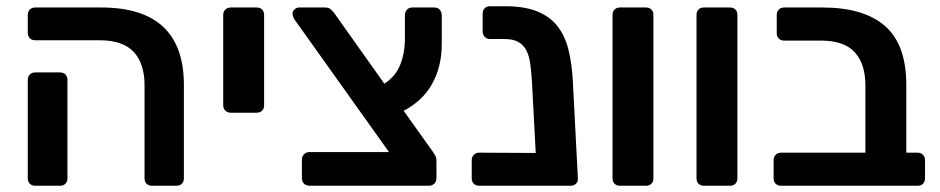

<svg xmlns="http://www.w3.org/2000/svg" viewBox="-20 -595 3010 615"><path d="M467 0Q456 0 449.5 -6.5Q443 -13 443 -24V-322Q443 -391 408.5 -428.5Q374 -466 299 -466H93Q82 -466 75.5 -472.5Q69 -479 69 -490V-547Q69 -558 75.5 -564.5Q82 -571 93 -571H304Q569 -571 569 -323V-24Q569 -13 562.5 -6.5Q556 0 545 0ZM93 0Q82 0 75.5 -6.5Q69 -13 69 -24V-339Q69 -350 75.5 -356.5Q82 -363 93 -363H172Q183 -363 189.5 -356.5Q196 -350 196 -339V-24Q196 -13 189.5 -6.5Q183 0 172 0Z M719 -234Q709 -234 702 -240.5Q695 -247 695 -258V-547Q695 -558 702 -564.5Q709 -571 719 -571H802Q813 -571 819.5 -564.5Q826 -558 826 -547V-258Q826 -247 819.5 -240.5Q813 -234 802 -234Z M972 0Q961 0 954 -6.5Q947 -13 947 -24V-84Q947 -94 954 -101Q961 -108 972 -108H1226L923 -533Q917 -544 917 -551Q917 -559 923.5 -565Q930 -571 938 -571H1021Q1033 -571 1039.5 -565Q1046 -559 1050 -554L1211 -327Q1246 -349 1261.5 -386.5Q1277 -424 1277 -474V-546Q1277 -557 1283.5 -564Q1290 -571 1301 -571H1371Q1382 -571 1388.5 -564Q1395 -557 1395 -546V-454Q1395 -382 1364.5 -327Q1334 -272 1273 -240L1365 -111Q1370 -104 1374 -97Q1378 -90 1378 -79V-24Q1378 -13 1371 -6.5Q1364 0 1353 0Z M1515 0Q1504 0 1497.5 -6.5Q1491 -13 1491 -24V-82Q1491 -92 1497.5 -99Q1504 -106 1515 -106L1696 -105L1684 -332Q1682 -365 1678.5 -390.5Q1675 -416 1666 -433.5Q1657 -451 1640.5 -460.5Q1624 -470 1596 -470H1550Q1539 -470 1532.5 -477Q1526 -484 1526 -494V-551Q1526 -562 1532.5 -568.5Q1539 -575 1550 -575H1598Q1659 -575 1699.5 -559Q1740 -543 1764.5 -512.5Q1789 -482 1800.5 -437Q1812 -392 1815 -333L1831 -24Q1832 -13 1825 -6.5Q1818 0 1807 0Z M1966 0Q1955 0 1948.5 -6.5Q1942 -13 1942 -24V-547Q1942 -558 1948.5 -564.5Q1955 -571 1966 -571H2049Q2060 -571 2066.5 -564.5Q2073 -558 2073 -547V-24Q2073 -13 2066.5 -6.5Q2060 0 2049 0Z M2235 0Q2224 0 2217.5 -6.5Q2211 -13 2211 -24V-547Q2211 -558 2217.5 -564.5Q2224 -571 2235 -571H2318Q2329 -571 2335.5 -564.5Q2342 -558 2342 -547V-24Q2342 -13 2335.5 -6.5Q2329 0 2318 0Z M2482 0Q2471 0 2464.5 -6.5Q2458 -13 2458 -24V-82Q2458 -92 2464.5 -99Q2471 -106 2482 -106H2752V-321Q2752 -390 2718 -427.5Q2684 -465 2609 -465H2492Q2481 -465 2474.5 -471.5Q2468 -478 2468 -489V-547Q2468 -558 2474.5 -564.5Q2481 -571 2492 -571H2614Q2747 -571 2815 -511.5Q2883 -452 2883 -323V-106H2919Q2930 -106 2936.5 -99Q2943 -92 2943 -82V-24Q2943 -13 2936.5 -6.5Q2930 0 2919 0Z"/></svg>

Font: Fz Rubik Med
Style: Regular
Weight: 500
Designer: Hubert and Fischer
Foundry: Hubert and Fischer
Version: Vit hóa bi FontZin.com